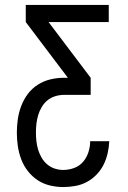

<svg xmlns="http://www.w3.org/2000/svg" viewBox="-20 -755 515 775"><path d="M235 0Q208 0 181 -6.5Q154 -13 131.5 -28Q109 -43 92 -65Q75 -87 65.5 -112.5Q56 -138 52 -165Q48 -192 48 -220Q48 -247 52 -274.5Q56 -302 66 -328Q76 -354 92.5 -376Q109 -398 132.5 -413Q156 -428 183 -434.5Q210 -441 238 -441H254L84 -666V-735H419V-666H176L346 -441V-372H238Q220 -372 202.5 -366.5Q185 -361 171.5 -350Q158 -339 148.5 -323Q139 -307 134 -290Q129 -273 127 -255.5Q125 -238 125 -220Q125 -202 127 -184.5Q129 -167 134 -150.5Q139 -134 148 -118.5Q157 -103 170.5 -91.5Q184 -80 201 -74.5Q218 -69 235 -69Q258 -69 279.5 -77Q301 -85 315.5 -102Q330 -119 337 -141Q344 -163 344 -185H421Q420 -161 414.5 -136.5Q409 -112 398 -90Q387 -68 369.5 -50Q352 -32 330.5 -20.5Q309 -9 284.5 -4.5Q260 0 235 0Z"/></svg>

Font: Iosevka QP
Style: Regular
Weight: 400
Designer: Belleve Invis
Foundry: Belleve Invis
Version: Version 20.0.0; ttfautohint (v1.8.4)